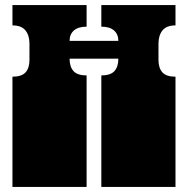

<svg xmlns="http://www.w3.org/2000/svg" viewBox="-20 -736 740 756"><path d="M29 -171V-172Q29 -185 29 -191Q29 -197 29 -209V-260Q29 -269 29 -273.5Q29 -278 29 -282.5Q29 -287 29 -296V-297Q29 -310 29 -316Q29 -322 29 -334V-434Q65 -434 80.5 -451Q96 -468 96 -500V-564Q96 -597 80 -616.5Q64 -636 29 -636V-716H321V-631Q288 -631 271 -616Q254 -601 254 -575H446Q446 -601 429 -616Q412 -631 379 -631V-716H671V-636Q636 -636 620 -616.5Q604 -597 604 -564V-500Q604 -468 619.5 -451Q635 -434 671 -434V0H379V-135Q379 -144 379 -148.5Q379 -153 379 -157.5Q379 -162 379 -171V-172Q379 -185 379 -191Q379 -197 379 -209V-260Q379 -269 379 -273.5Q379 -278 379 -282.5Q379 -287 379 -296V-297Q379 -310 379 -316Q379 -322 379 -334V-439Q415 -439 430.5 -456Q446 -473 446 -505H254Q254 -473 269.5 -456Q285 -439 321 -439V0H29V-135Q29 -144 29 -148.5Q29 -153 29 -157.5Q29 -162 29 -171Z"/></svg>

Font: Danfo
Style: Regular
Weight: 400
Version: Version 1.000;Glyphs 3.2 (3236)